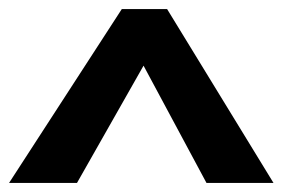

<svg xmlns="http://www.w3.org/2000/svg" viewBox="-29 -833 624 424"><path d="M427 -429 288 -688 141 -429H-9L240 -813H340L575 -429Z"/></svg>

Font: BioRhyme Expanded ExtraBold
Style: Regular
Weight: 800
Width: 7
Designer: Aoife Mooney
Foundry: Aoife Mooney Type
Version: Version 1.000